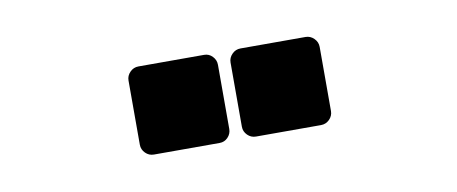

<svg xmlns="http://www.w3.org/2000/svg" viewBox="-30 -790 678 285"><g transform="rotate(-10 309.0 -647.5)"><path d="M185.1 -581.1Q177.7 -581.1 172.4 -586.4Q167 -591.8 167 -599.1V-695.8Q167 -703.1 172.4 -708.5Q177.7 -713.9 185.1 -713.9H284.2Q291.5 -713.9 296.6 -708.5Q301.8 -703.1 301.8 -695.8V-599.1Q301.8 -591.8 296.6 -586.4Q291.5 -581.1 284.2 -581.1ZM320.8 -599.1V-695.8Q320.8 -703.1 326.2 -708.5Q331.5 -713.9 338.9 -713.9H437Q444.3 -713.9 449.7 -708.5Q455.1 -703.1 455.1 -695.8V-599.1Q455.1 -591.8 449.7 -586.4Q444.3 -581.1 437 -581.1H338.9Q331.5 -581.1 326.2 -586.4Q320.8 -591.8 320.8 -599.1Z"/></g></svg>

Font: Fragment Mono
Style: Bold
Weight: 700
Designer: Wei Huang based on Nimbus Sans by URW Studio, based on Helvetica by Max Miedinger.
Foundry: Wei Huang
Version: Version 1.011